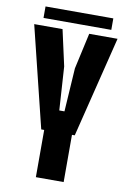

<svg xmlns="http://www.w3.org/2000/svg" viewBox="-98 -962 686 1021"><g transform="rotate(10 245.0 -451.5)"><path d="M170 0V-255H154L20 -800H173L216 -606L231 -371H259L274 -606L317 -800H470L335 -255H320V0ZM63 -841V-903H429V-841Z"/></g></svg>

Font: Big Shoulders Text Black
Style: Regular
Weight: 900
Designer: Patric King
Foundry: XO Type Co
Version: Version 1.000; ttfautohint (v1.8.2)